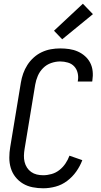

<svg xmlns="http://www.w3.org/2000/svg" viewBox="-20 -1003 540 1031"><path d="M212 8Q183 8 155 2.5Q127 -3 103.5 -17Q80 -31 63 -52.5Q46 -74 38 -100.5Q30 -127 30 -156Q30 -185 35 -214L92 -559Q96 -584 104.5 -608Q113 -632 127 -654Q141 -676 161 -694Q181 -712 204.5 -723Q228 -734 253 -738.5Q278 -743 303 -743Q328 -743 352 -739.5Q376 -736 397.5 -726.5Q419 -717 436.5 -701.5Q454 -686 464.5 -665.5Q475 -645 477.5 -620.5Q480 -596 476 -571Q476 -569 475.5 -567.5Q475 -566 475 -565H397Q398 -566 398 -567Q398 -568 398 -569Q402 -590 397 -611Q392 -632 378.5 -646.5Q365 -661 344.5 -667Q324 -673 303 -673Q279 -673 254.5 -664.5Q230 -656 211.5 -637.5Q193 -619 183 -595.5Q173 -572 169 -548L112 -203Q109 -185 108.5 -167.5Q108 -150 112 -133.5Q116 -117 125 -103Q134 -89 147.5 -79.5Q161 -70 177.5 -66Q194 -62 212 -62Q234 -62 257 -68.5Q280 -75 299 -90Q318 -105 331.5 -125Q345 -145 353 -167L422 -143Q410 -111 389.5 -82Q369 -53 340.5 -31.5Q312 -10 278.5 -1Q245 8 212 8ZM314 -792 270 -838 425 -983 479 -927Z"/></svg>

Font: Iosevka SS04
Style: Italic
Weight: 400
Italic angle: -9°
Monospace: yes
Designer: Belleve Invis
Foundry: Belleve Invis
Version: Version 19.0.0; ttfautohint (v1.8.4)